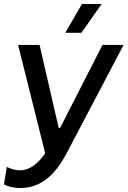

<svg xmlns="http://www.w3.org/2000/svg" viewBox="-38 -746 641 965"><path d="M64 199C178 199 247 118 296 26L583 -520H477L264 -103H257L161 -520H53L189 24C153 77 111 110 62 110C40 110 19 104 -4 93L-18 180C6 195 41 199 64 199ZM371 -581 473 -726H374L290 -581Z"/></svg>

Font: Fixel Display 20240404 Medium
Style: Italic
Weight: 500
Italic angle: -10°
Designer: AlfaBravo + MacPaw
Foundry: Kyrylo Tkachov, Marchela Mozhyna, Serhii Makarenko, Maria Weinstein, Zakhar Kryvoshyya
Version: Version 1.211;Glyphs 3.2 (3225)